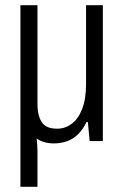

<svg xmlns="http://www.w3.org/2000/svg" viewBox="-20 -546 477 743"><path d="M59 177V-526H125V-144Q125 -120 129.5 -102Q134 -84 143 -71.5Q152 -59 166.5 -53.5Q181 -48 202 -48Q232 -48 257.5 -67Q283 -86 298 -124.5Q313 -163 313 -221V-526H378V0H327L320 -74H315Q300 -43 280 -24.5Q260 -6 236.5 1.5Q213 9 188 9Q169 9 151.5 4Q134 -1 122 -10Q123 0 124 14.5Q125 29 125 39V177Z"/></svg>

Font: Archivo Condensed Light
Style: Regular
Weight: 300
Width: 3
Designer: Hector Gatti
Foundry: Omnibus-Type
Version: Version 2.001